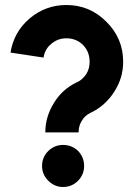

<svg xmlns="http://www.w3.org/2000/svg" viewBox="-20 -732 545 767"><path d="M316 -69Q316 -104 292 -129Q267 -153 232 -153Q198 -153 173 -129Q148 -104 148 -69Q148 -35 173 -10Q198 15 232 15Q267 15 292 -10Q316 -35 316 -69ZM245 -712Q162 -712 98 -658Q35 -604 22 -522L154 -502Q159 -536 185 -557Q211 -579 245 -579Q285 -579 312 -552Q338 -525 338 -485Q338 -457 324 -435Q317 -425 307 -416Q297 -407 284 -402Q256 -388 234 -368Q212 -348 195 -320Q161 -265 161 -203H294Q294 -229 306 -248Q317 -269 341 -281Q371 -295 395 -316.5Q419 -338 436 -365Q472 -420 472 -485Q472 -579 405 -645Q339 -712 245 -712Z"/></svg>

Font: Unageo
Style: Bold
Weight: 700
Designer: Richard Sepsi
Foundry: Richard Sepsi
Version: Version 2.000